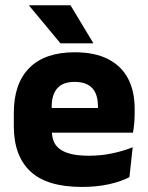

<svg xmlns="http://www.w3.org/2000/svg" viewBox="-20 -707 570 739"><path d="M295 12.5Q160.9 12.5 97.1 -47.2Q33.2 -107 33.2 -221.4V-272.5Q33.2 -385.7 93.1 -445.8Q152.9 -505.8 267.7 -505.8Q344.5 -505.8 395.6 -479.7Q446.8 -453.6 472.6 -405.1Q498.3 -356.5 498.3 -288.5V-272.1Q498.3 -253 496.7 -233.3Q495 -213.5 491.8 -196.4H354.1Q355.8 -225.6 356.4 -251.4Q357 -277.2 357 -297.9Q357 -328.3 347.5 -349.2Q337.9 -370 318.2 -380.9Q298.5 -391.8 267.7 -391.8Q221.7 -391.8 200.4 -367.1Q179 -342.4 179 -296.9V-252L179.9 -235.3V-200.5Q179.9 -181.3 186.2 -164.4Q192.5 -147.5 208.3 -134.7Q224.2 -121.9 251.9 -114.8Q279.7 -107.6 322.6 -107.6Q367.9 -107.6 410 -116.3Q452.1 -125 490.7 -140.1L478.2 -25.2Q444.2 -7.5 397.6 2.5Q351.1 12.5 295 12.5ZM461 -196.4H114.2V-291.2H461ZM338.8 -541.7 251.3 -686.8H92.4V-684.9L212.8 -540.2H338.8Z"/></svg>

Font: Anek Malayalam Medium
Style: Regular
Weight: 500
Designer: Maithili Shingre (Malayalam) & Yesha Goshar (Latin)
Foundry: Ek Type
Version: Version 1.003